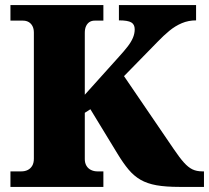

<svg xmlns="http://www.w3.org/2000/svg" viewBox="-20 -734 821 754"><path d="M21 0V-61H64Q78 -61 89 -66.5Q100 -72 106.5 -83Q113 -94 113 -111V-606Q113 -621 107.5 -631.5Q102 -642 92.5 -647.5Q83 -653 70 -653H21V-714H386V-653H352Q340 -653 331.5 -647.5Q323 -642 318 -631.5Q313 -621 313 -605V-362L447 -511Q468 -534 481.5 -551.5Q495 -569 502 -585.5Q509 -602 509 -619Q509 -638 495.5 -646Q482 -654 447 -654V-714H750V-654Q720 -654 694 -643Q668 -632 645 -613Q622 -594 599 -570L467 -435L662 -149Q685 -115 702 -96Q719 -77 735.5 -69Q752 -61 775 -61H781V0H685Q631 0 594.5 -6.5Q558 -13 532 -28Q506 -43 485 -68Q464 -93 441 -131L335 -305L313 -291V-109Q313 -94 319.5 -83Q326 -72 337.5 -66.5Q349 -61 362 -61H386V0Z"/></svg>

Font: Noto Rashi Hebrew Black
Style: Regular
Weight: 900
Version: Version 1.006